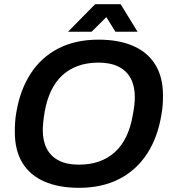

<svg xmlns="http://www.w3.org/2000/svg" viewBox="-20 -888 822 920"><path d="M359 12Q262 12 193 -18Q124 -48 87.5 -107.5Q51 -167 51 -256Q51 -280 52.5 -303Q54 -326 58 -348Q76 -457 127 -535.5Q178 -614 260 -656Q342 -698 452 -698Q549 -698 618 -668Q687 -638 724 -578.5Q761 -519 761 -430Q761 -408 759.5 -386Q758 -364 754 -342Q737 -232 685.5 -152.5Q634 -73 551.5 -30.5Q469 12 359 12ZM357 -99Q412 -99 455.5 -114.5Q499 -130 531.5 -160Q564 -190 585 -234Q606 -278 616 -335Q619 -351 621 -364Q623 -377 624 -387Q625 -397 625.5 -406Q626 -415 626 -423Q626 -475 606.5 -512Q587 -549 548 -568.5Q509 -588 452 -588Q398 -588 354.5 -572.5Q311 -557 278.5 -527Q246 -497 225 -453Q204 -409 194 -352Q191 -336 189.5 -323Q188 -310 187 -299.5Q186 -289 185.5 -280.5Q185 -272 185 -264Q185 -212 204.5 -175Q224 -138 262.5 -118.5Q301 -99 357 -99ZM306 -736 436 -868H558L639 -736H533L468 -841L524 -840L419 -736Z"/></svg>

Font: Archivo SemiBold SemiBold
Style: Italic
Weight: 600
Italic angle: -10°
Version: Version 2.001